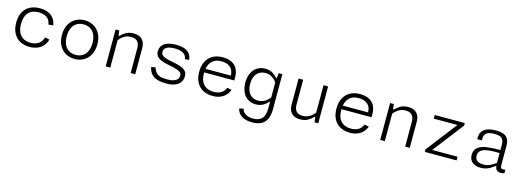

<svg xmlns="http://www.w3.org/2000/svg" viewBox="-2 -1407 6824 2513"><g transform="rotate(15 3410.0 -150.0)"><path d="M319 12Q246 12 189.8 -18Q133.5 -48 101.8 -107.5Q70 -167 70 -252Q70 -334.5 100.8 -393Q131.5 -451.5 188.5 -481.8Q245.5 -512 322.5 -512Q383 -512 431.2 -493Q479.5 -474 509.8 -435.2Q540 -396.5 547.5 -339.5L484.5 -334.5Q475 -398.5 431.5 -427.5Q388 -456.5 321.5 -456.5Q230.5 -456.5 183 -404Q135.5 -351.5 135.5 -252Q135.5 -183 158 -136.2Q180.5 -89.5 221.8 -66.5Q263 -43.5 319 -43.5Q382 -43.5 425.5 -72.5Q469 -101.5 487 -161L547 -147.5Q534 -98 502.8 -62Q471.5 -26 424.8 -7Q378 12 319 12Z M930 12Q862.5 12 808 -18.8Q753.5 -49.5 721.8 -108.8Q690 -168 690 -250Q690 -332 721.8 -391.2Q753.5 -450.5 808 -481.2Q862.5 -512 930 -512Q997.5 -512 1052.2 -481.2Q1107 -450.5 1138.5 -391.5Q1170 -332.5 1170 -250Q1170 -167.5 1138.5 -108.5Q1107 -49.5 1052.2 -18.8Q997.5 12 930 12ZM930 -456.5Q877.5 -456.5 838 -432.5Q798.5 -408.5 776.8 -362Q755 -315.5 755 -250Q755 -184.5 776.8 -138Q798.5 -91.5 838 -67.5Q877.5 -43.5 930 -43.5Q982.5 -43.5 1021.8 -67.5Q1061 -91.5 1082.8 -138Q1104.5 -184.5 1104.5 -250Q1104.5 -315.5 1082.8 -362Q1061 -408.5 1021.8 -432.5Q982.5 -456.5 930 -456.5Z M1412 0H1350V-500H1400L1410 -420H1412ZM1688 0V-333.5Q1688 -380.5 1672.8 -408.2Q1657.5 -436 1632.2 -447.2Q1607 -458.5 1574.5 -458.5Q1518.5 -458.5 1474.8 -430.2Q1431 -402 1398 -351V-430.5H1418Q1450.5 -465 1492.2 -488.2Q1534 -511.5 1594.5 -511.5Q1641.5 -511.5 1676.2 -494.5Q1711 -477.5 1730.5 -441.8Q1750 -406 1750 -351V0Z M2383.5 -363.5 2326.5 -360Q2321 -410 2280.2 -435.5Q2239.5 -461 2165.5 -461Q2096 -461 2057 -440Q2018 -419 2018 -376.5Q2018 -354 2030 -338.5Q2042 -323 2070.2 -311.2Q2098.5 -299.5 2147.5 -289Q2177.5 -283 2180.5 -282.5Q2259.5 -268.5 2303.2 -250.8Q2347 -233 2366 -207Q2385 -181 2385 -141Q2385 -95.5 2361.8 -61.2Q2338.5 -27 2291.8 -7.8Q2245 11.5 2176 11.5Q2103.5 11.5 2053 -3Q2002.5 -17.5 1970.8 -52.2Q1939 -87 1927 -146.5L1985 -156Q1998.5 -105 2027.8 -80.2Q2057 -55.5 2091.5 -49.5Q2126 -43.5 2177.5 -43.5Q2227.5 -43.5 2260.5 -55.8Q2293.5 -68 2309 -88.8Q2324.5 -109.5 2324.5 -134.5Q2324.5 -159 2309.5 -174.8Q2294.5 -190.5 2259.8 -202.5Q2225 -214.5 2159.5 -227.5L2148.5 -229.5Q2079.5 -242.5 2038.2 -260Q1997 -277.5 1977.2 -303.8Q1957.5 -330 1957.5 -370Q1957.5 -436 2010 -474Q2062.5 -512 2171 -512Q2235.5 -512 2281 -496.2Q2326.5 -480.5 2352.8 -447.5Q2379 -414.5 2383.5 -363.5Z M2801.5 -512Q2871.5 -512 2921.2 -487.8Q2971 -463.5 2997.2 -415.5Q3023.5 -367.5 3023.5 -298V-257.5H2594.5V-307H2991L2963 -283V-304.5Q2963 -381 2918 -418.8Q2873 -456.5 2799 -456.5Q2710.5 -456.5 2662.8 -402Q2615 -347.5 2615 -250Q2615 -148 2663.8 -95.8Q2712.5 -43.5 2800 -43.5Q2859 -43.5 2899.8 -67.8Q2940.5 -92 2961 -141.5L3021 -129Q3004.5 -86.5 2975.2 -55Q2946 -23.5 2902 -5.8Q2858 12 2800 12Q2724.5 12 2668.2 -18.5Q2612 -49 2581 -107.8Q2550 -166.5 2550 -250Q2550 -331.5 2580.5 -390.5Q2611 -449.5 2667.8 -480.8Q2724.5 -512 2801.5 -512Z M3377.5 -512Q3413.5 -512 3443.8 -501.8Q3474 -491.5 3498 -473.5Q3522 -455.5 3542.5 -430H3560V-356Q3521.5 -411 3481.5 -434.2Q3441.5 -457.5 3395 -457.5Q3345.5 -457.5 3309.8 -435Q3274 -412.5 3254.8 -370.2Q3235.5 -328 3235.5 -269.5Q3235.5 -213 3253.8 -171Q3272 -129 3307.5 -106Q3343 -83 3393 -83Q3439 -83 3479 -105.8Q3519 -128.5 3560 -183.5V-110H3543Q3509.5 -71 3468 -49.5Q3426.5 -28 3373.5 -28Q3311.5 -28 3265.5 -58Q3219.5 -88 3194.8 -142.5Q3170 -197 3170 -269.5Q3170 -344 3196.2 -398.8Q3222.5 -453.5 3269.5 -482.8Q3316.5 -512 3377.5 -512ZM3389.5 212Q3327.5 212 3283.5 195.5Q3239.5 179 3214.2 149.5Q3189 120 3180 81L3235.5 66Q3249.5 115 3289.5 138Q3329.5 161 3389.5 161Q3464.5 161 3506.2 120.2Q3548 79.5 3548 -22V-410H3550L3560 -500H3610V-28Q3610 57.5 3584.2 110.8Q3558.5 164 3509.8 188Q3461 212 3389.5 212Z M4168 -500H4230V0H4180L4170 -80H4168ZM3892 -500V-166.5Q3892 -119.5 3907.2 -91.8Q3922.5 -64 3947.8 -52.8Q3973 -41.5 4005.5 -41.5Q4061.5 -41.5 4105.2 -69.8Q4149 -98 4182 -149V-69.5H4162Q4129.5 -35 4087.8 -11.8Q4046 11.5 3985.5 11.5Q3938.5 11.5 3903.8 -5.5Q3869 -22.5 3849.5 -58.2Q3830 -94 3830 -149V-500Z M4661.5 -512Q4731.5 -512 4781.2 -487.8Q4831 -463.5 4857.2 -415.5Q4883.5 -367.5 4883.5 -298V-257.5H4454.5V-307H4851L4823 -283V-304.5Q4823 -381 4778 -418.8Q4733 -456.5 4659 -456.5Q4570.5 -456.5 4522.8 -402Q4475 -347.5 4475 -250Q4475 -148 4523.8 -95.8Q4572.5 -43.5 4660 -43.5Q4719 -43.5 4759.8 -67.8Q4800.5 -92 4821 -141.5L4881 -129Q4864.5 -86.5 4835.2 -55Q4806 -23.5 4762 -5.8Q4718 12 4660 12Q4584.5 12 4528.2 -18.5Q4472 -49 4441 -107.8Q4410 -166.5 4410 -250Q4410 -331.5 4440.5 -390.5Q4471 -449.5 4527.8 -480.8Q4584.5 -512 4661.5 -512Z M5132 0H5070V-500H5120L5130 -420H5132ZM5408 0V-333.5Q5408 -380.5 5392.8 -408.2Q5377.5 -436 5352.2 -447.2Q5327 -458.5 5294.5 -458.5Q5238.5 -458.5 5194.8 -430.2Q5151 -402 5118 -351V-430.5H5138Q5170.5 -465 5212.2 -488.2Q5254 -511.5 5314.5 -511.5Q5361.5 -511.5 5396.2 -494.5Q5431 -477.5 5450.5 -441.8Q5470 -406 5470 -351V0Z M6082 -500V-465L5750 -35L5735 -49.5H6105V0H5675V-35L6007 -465L6028 -450.5H5675V-500Z M6686 -353V-87Q6686 -66.5 6692.2 -56.2Q6698.5 -46 6712.8 -43.8Q6727 -41.5 6752.5 -46.5V0Q6726 9 6701.5 9Q6674.5 9 6658 -1.8Q6641.5 -12.5 6634.2 -30Q6627 -47.5 6627 -69.5L6624 -78V-347.5Q6624 -395.5 6608 -421Q6592 -446.5 6563.5 -455.2Q6535 -464 6491 -463.5Q6449.5 -463 6420.8 -454.8Q6392 -446.5 6374.5 -424.2Q6357 -402 6356.5 -362L6356 -338H6294V-365.5Q6294 -433 6345.2 -472.5Q6396.5 -512 6503 -512Q6564.5 -512 6604.5 -497Q6644.5 -482 6665.2 -447Q6686 -412 6686 -353ZM6565.5 -239.5Q6493 -239.5 6443.8 -229.2Q6394.5 -219 6367.8 -194.8Q6341 -170.5 6341 -129Q6341 -99.5 6354.5 -79.2Q6368 -59 6393.8 -48.8Q6419.5 -38.5 6455.5 -38.5Q6505 -38.5 6544.2 -56.5Q6583.5 -74.5 6632 -110.5L6638 -64.5H6621L6610.5 -56.5Q6581 -34.5 6558.5 -21Q6536 -7.5 6504.5 2.2Q6473 12 6433.5 12Q6384.5 12 6349.2 -3.8Q6314 -19.5 6295.2 -49.8Q6276.5 -80 6276.5 -123.5Q6276.5 -190 6320.8 -224Q6365 -258 6439.2 -268.8Q6513.5 -279.5 6630.5 -279.5L6644 -236.5Q6623 -238 6602.5 -238.8Q6582 -239.5 6565.5 -239.5Z"/></g></svg>

Font: Monaspace Neon Var
Style: Regular
Weight: 400
Designer: Riley Cran and the Lettermatic Team
Version: Version 1.000 (Monaspace Neon Var)